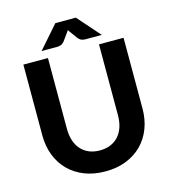

<svg xmlns="http://www.w3.org/2000/svg" viewBox="-131 -1018 1008 1132"><g transform="rotate(-15 373.0 -452.5)"><path d="M373 -120Q409.5 -120 438.5 -132.2Q467.5 -144.5 487.5 -167Q507.5 -189.5 518 -221.5Q528.5 -253.5 528.5 -293.5V-725.5H678.5V-293.5Q678.5 -227.5 657.2 -172.2Q636 -117 596.5 -77Q557 -37 500.5 -14.5Q444 8 373 8Q302 8 245.2 -14.5Q188.5 -37 149 -77Q109.5 -117 88.2 -172.2Q67 -227.5 67 -293.5V-725.5H217V-293.5Q217 -253.5 227.5 -221.5Q238 -189.5 258 -167Q278 -144.5 307 -132.2Q336 -120 373 -120ZM559 -775H459Q451 -775 439.2 -778Q427.5 -781 415 -795.5L381 -842.5Q378.5 -845.5 376.8 -848.5Q375 -851.5 373 -854.5Q371 -851.5 369.2 -848.5Q367.5 -845.5 365 -842.5L331 -795.5Q318.5 -781 306.8 -778Q295 -775 287 -775H191.5L312.5 -913H437.5Z"/></g></svg>

Font: Lato
Style: Regular
Weight: 800
Designer: Lukasz Dziedzic with Adam Twardoch and Botio Nikoltchev
Foundry: tyPoland Lukasz Dziedzic
Version: Version 2.015; 2015-08-06; http://www.latofonts.com/; ttfaut